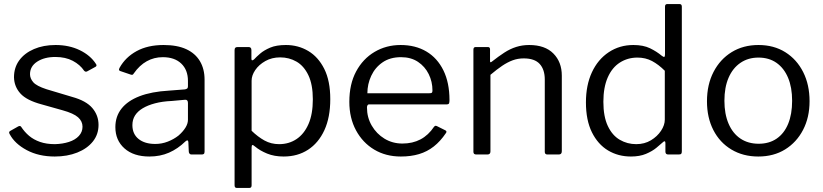

<svg xmlns="http://www.w3.org/2000/svg" viewBox="-20 -762 4060 947"><path d="M395 -413Q375 -443 339 -462Q303 -481 253 -481Q199 -481 163.5 -458Q128 -435 128 -396Q128 -375 144 -356.5Q160 -338 209 -322L336 -284Q405 -265 435.5 -229Q466 -193 466 -146Q466 -99 438 -64Q410 -29 361 -9.5Q312 10 250 10Q171 10 112 -21.5Q53 -53 28 -100Q25 -105 25 -109Q25 -113 30 -116L69 -138Q74 -141 78 -140.5Q82 -140 84 -137Q101 -111 123.5 -92Q146 -73 177.5 -62Q209 -51 251 -51Q289 -52 320 -62Q351 -72 369 -91.5Q387 -111 387 -137Q387 -164 365 -183.5Q343 -203 289 -218L186 -247Q111 -267 80.5 -301Q50 -335 49 -381Q49 -429 75 -464.5Q101 -500 147.5 -520Q194 -540 254 -540Q321 -540 373.5 -514.5Q426 -489 453 -447Q456 -443 456 -439.5Q456 -436 452 -433L410 -410Q406 -408 402.5 -408.5Q399 -409 395 -413Z M894 -64Q857 -28 813.5 -9Q770 10 717 10Q639 10 594 -30Q549 -70 549 -135Q549 -188 579.5 -226.5Q610 -265 668.5 -287.5Q727 -310 813 -315L891 -321Q898 -322 902.5 -325Q907 -328 907 -336V-363Q907 -417 874 -448.5Q841 -480 783 -480Q740 -480 704 -460Q668 -440 640 -400Q637 -395 634 -393.5Q631 -392 625 -394L572 -412Q568 -414 567 -417Q566 -420 570 -428Q599 -480 654 -510Q709 -540 787 -540Q854 -540 898.5 -519.5Q943 -499 966 -460.5Q989 -422 989 -369V-15Q989 -6 985.5 -3Q982 0 975 0H924Q918 0 914.5 -4.5Q911 -9 911 -16L909 -62Q907 -76 894 -64ZM907 -254Q907 -271 893 -270L827 -264Q781 -262 745 -252.5Q709 -243 684 -228Q659 -213 646 -192.5Q633 -172 633 -145Q633 -101 663.5 -76.5Q694 -52 746 -52Q778 -52 807.5 -63.5Q837 -75 860 -93Q882 -112 894.5 -132Q907 -152 907 -171V-254Z M1206 -530Q1220 -530 1220 -515V-473Q1220 -465 1223.5 -464.5Q1227 -464 1233 -469Q1244 -481 1263 -497.5Q1282 -514 1312.5 -527Q1343 -540 1390 -540Q1451 -540 1500.5 -510.5Q1550 -481 1579.5 -422Q1609 -363 1609 -273Q1609 -183 1580 -120Q1551 -57 1499.5 -23.5Q1448 10 1379 10Q1333 10 1297.5 -4.5Q1262 -19 1237 -40Q1228 -48 1224.5 -46.5Q1221 -45 1221 -34V152Q1221 165 1210 165H1148Q1137 165 1137 152V-514Q1137 -523 1140.5 -526.5Q1144 -530 1153 -530H1206ZM1221 -117Q1252 -87 1284.5 -69Q1317 -51 1357 -51Q1405 -51 1442.5 -76Q1480 -101 1501.5 -150Q1523 -199 1523 -272Q1523 -345 1501 -391Q1479 -437 1442.5 -458Q1406 -479 1362 -479Q1321 -479 1289 -461Q1257 -443 1239 -416.5Q1221 -390 1221 -364V-117Z M1790 -232Q1790 -183 1813.5 -142.5Q1837 -102 1876.5 -78Q1916 -54 1965 -54Q2015 -54 2054 -74.5Q2093 -95 2121 -137Q2125 -141 2127.5 -141.5Q2130 -142 2135 -140L2177 -119Q2186 -114 2179 -105Q2152 -65 2119.5 -39.5Q2087 -14 2047 -2Q2007 10 1957 10Q1883 10 1826 -24Q1769 -58 1736 -119Q1703 -180 1703 -260Q1703 -347 1736.5 -409.5Q1770 -472 1827.5 -506Q1885 -540 1956 -540Q2029 -540 2083 -508Q2137 -476 2167 -415Q2197 -354 2197 -268Q2197 -261 2195.5 -254Q2194 -247 2182 -247H1799Q1795 -247 1792.5 -242.5Q1790 -238 1790 -232ZM2096 -302Q2107 -302 2110 -304.5Q2113 -307 2113 -316Q2113 -359 2094.5 -396.5Q2076 -434 2041.5 -457Q2007 -480 1958 -480Q1904 -480 1867 -454.5Q1830 -429 1811 -388Q1792 -347 1792 -302Z M2329 0Q2315 0 2315 -13V-517Q2315 -530 2326 -530H2386Q2397 -530 2397 -519V-461Q2397 -456 2399 -455Q2401 -454 2406 -458Q2439 -484 2467.5 -502.5Q2496 -521 2526 -530.5Q2556 -540 2590 -540Q2668 -540 2709.5 -498Q2751 -456 2751 -389V-16Q2751 0 2736 0H2680Q2673 0 2670 -3.5Q2667 -7 2667 -13V-370Q2667 -419 2642 -446.5Q2617 -474 2563 -474Q2534 -474 2508.5 -464.5Q2483 -455 2457 -437.5Q2431 -420 2399 -393V-15Q2399 0 2384 0H2329Z M3276 0Q3269 0 3265.5 -3.5Q3262 -7 3262 -14V-56Q3262 -64 3258.5 -65Q3255 -66 3249 -60Q3238 -50 3217.5 -33Q3197 -16 3166 -3Q3135 10 3092 10Q3029 10 2979 -20Q2929 -50 2899.5 -109.5Q2870 -169 2870 -257Q2870 -342 2899.5 -405.5Q2929 -469 2982.5 -504.5Q3036 -540 3104 -540Q3153 -540 3186 -524Q3219 -508 3244 -487Q3253 -480 3256.5 -481.5Q3260 -483 3260 -494V-729Q3260 -742 3271 -742H3332Q3343 -742 3343 -729V-16Q3343 -7 3340 -3.5Q3337 0 3327 0H3276ZM3259 -413Q3228 -444 3196 -461Q3164 -478 3124 -478Q3076 -478 3037.5 -453.5Q2999 -429 2977.5 -380Q2956 -331 2956 -260Q2956 -187 2978 -140.5Q3000 -94 3037 -72.5Q3074 -51 3118 -51Q3159 -51 3190.5 -70Q3222 -89 3240.5 -117Q3259 -145 3259 -172V-413Z M3720 10Q3645 10 3587.5 -24.5Q3530 -59 3498.5 -120.5Q3467 -182 3467 -262Q3467 -345 3499.5 -407.5Q3532 -470 3589 -505Q3646 -540 3721 -540Q3797 -540 3853.5 -504.5Q3910 -469 3941.5 -406.5Q3973 -344 3973 -263Q3973 -183 3941 -121.5Q3909 -60 3852.5 -25Q3796 10 3720 10ZM3722 -53Q3774 -53 3811 -78.5Q3848 -104 3867.5 -151.5Q3887 -199 3887 -265Q3887 -331 3867 -378.5Q3847 -426 3810 -452Q3773 -478 3721 -478Q3670 -478 3632 -452Q3594 -426 3573.5 -378.5Q3553 -331 3553 -265Q3553 -200 3573.5 -152Q3594 -104 3632 -78.5Q3670 -53 3722 -53Z"/></svg>

Font: Libre Franklin
Style: Regular
Weight: 400
Designer: Pablo Impallari, Rodrigo Fuenzalida, Nhung Nguyen
Foundry: Impallari Type
Version: Version 3.000